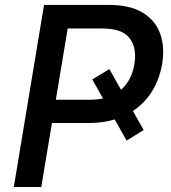

<svg xmlns="http://www.w3.org/2000/svg" viewBox="-20 -747 682 767"><path d="M35.2 0 155.9 -727.3H415.1Q499.6 -727.3 550.2 -696.4Q600.9 -665.5 619.9 -612.2Q638.8 -558.9 627.8 -491.8Q617.9 -433.2 588.6 -384.4Q559.3 -335.6 511 -303.6L554 -227.6L485.8 -185.4L438.2 -269.9Q391.3 -255.7 336.6 -255.7H187.5L144.9 0ZM416.9 -470.9 463.4 -388.5Q485.4 -407.7 498.8 -434.1Q512.1 -460.6 517 -491.8Q527.3 -554 498.4 -593.6Q469.5 -633.2 388.1 -633.2H250.4L203.1 -348.7H341.6Q368.3 -348.7 391.3 -353.7L348.7 -429.7Z"/></svg>

Font: Inter UI Medium
Style: Italic
Weight: 500
Italic angle: 9.39999°
Designer: Rasmus Andersson
Foundry: rsms
Version: 3.2;8d6f07862